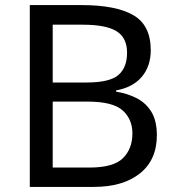

<svg xmlns="http://www.w3.org/2000/svg" viewBox="-20 -734 690 754"><path d="M97 -714H301Q435 -714 503.5 -674.5Q572 -635 572 -537Q572 -474 537 -432.5Q502 -391 436 -379V-374Q481 -367 517.5 -348Q554 -329 575 -294Q596 -259 596 -203Q596 -106 529.5 -53Q463 0 348 0H97ZM187 -410H319Q411 -410 445 -439.5Q479 -469 479 -527Q479 -586 437.5 -611.5Q396 -637 305 -637H187ZM187 -335V-76H331Q426 -76 463 -113Q500 -150 500 -210Q500 -266 461.5 -300.5Q423 -335 324 -335Z"/></svg>

Font: Noto IKEA Simplified Chinese
Style: Regular
Weight: 400
Designer: Monotype Design Team
Foundry: Monotype Imaging Inc.
Version: Version 1.100